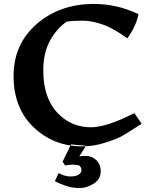

<svg xmlns="http://www.w3.org/2000/svg" viewBox="-20 -732 768 976"><path d="M200 -375Q200 -462 233.5 -524Q267 -586 319 -622Q353 -627 399.5 -627Q446 -627 502 -607.5Q558 -588 627 -537Q671 -597 684 -660Q575 -712 458 -712Q284 -712 166.5 -610Q49 -508 49 -345Q49 -182 151 -85Q253 12 398 12Q455 12 512.5 -6Q570 -24 597.5 -39Q625 -54 700 -103L663 -157Q521 -85 443 -85Q339 -85 269.5 -161Q200 -237 200 -375ZM259 189 278 148Q310 165 337.5 165Q365 165 379.5 156Q394 147 394 132.5Q394 118 382 109Q368 105 350 105Q332 105 311 109L298 90L341 2L417 9L383 63Q393 60 419.5 60.5Q446 61 469 81.5Q492 102 492 140Q492 178 457 201Q422 224 384 224Q346 224 310 211Q274 198 259 189Z"/></svg>

Font: Asul
Style: Bold
Weight: 700
Designer: Mariela Monsalve
Foundry: Mariela Monsalve
Version: Version 1.002